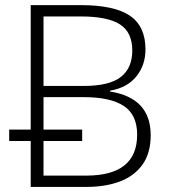

<svg xmlns="http://www.w3.org/2000/svg" viewBox="-20 -734 667 754"><path d="M100.6 0V-180.2H16.1V-225.1H100.6V-713.9H296.4Q428.7 -713.9 490 -672.4Q551.3 -630.9 551.3 -540Q551.3 -478.5 515.6 -434.1Q480 -389.6 412.1 -377.9V-374.5Q571.8 -349.6 571.8 -203.1Q571.8 -132.8 539.8 -87.9Q507.8 -43 451.2 -21.5Q394.5 0 320.3 0ZM150.9 -396.5H309.1Q409.2 -396.5 454.3 -431.6Q499.5 -466.8 499.5 -535.6Q499.5 -606.9 451.2 -638.2Q402.8 -669.4 296.4 -669.4H150.9ZM150.9 -44.4H318.8Q518.6 -44.4 518.6 -205.1Q518.6 -283.7 465.8 -318.1Q413.1 -352.5 309.1 -352.5H150.9V-225.1H302.7V-180.2H150.9Z"/></svg>

Font: Open Sans Light
Style: Regular
Weight: 300
Designer: Monotype Design Team
Foundry: Monotype Imaging Inc.
Version: Version 3.000; ttfautohint (v1.8.4)